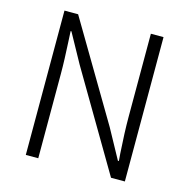

<svg xmlns="http://www.w3.org/2000/svg" viewBox="-107 -834 924 938"><g transform="rotate(15 355.0 -365.0)"><path d="M174 -730 466 -237 547 -89H552L549 -126Q542 -233 542 -309V-730H606V0H536L245 -494L164 -641H160L163 -581Q165 -543 166.5 -504Q168 -465 168 -426V0H105V-730Z"/></g></svg>

Font: 寒蝉端黑体 Light
Style: Regular
Weight: 300
Designer: ChillDuanSans {Warren2060}; 
Source Han Sans {Ryoko NISHIZUKA 西塚涼子 (kana, bopomofo & ideographs); Paul D. Hunt (Latin, G
Foundry: ChillType&Adobe
Version: Version 1.300;Glyphs 3.3 (3306)